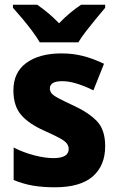

<svg xmlns="http://www.w3.org/2000/svg" viewBox="-20 -786 501 816"><path d="M427 -165Q427 -82 374 -36Q321 10 213 10Q162 10 120.5 3Q79 -4 38 -21V-159Q79 -138 125 -126Q171 -114 207 -114Q272 -114 272 -153Q272 -165 264.5 -175.5Q257 -186 234.5 -198.5Q212 -211 167 -231Q102 -260 69.5 -298Q37 -336 37 -402Q37 -479 92.5 -519Q148 -559 241 -559Q290 -559 333 -548Q376 -537 422 -515L377 -402Q343 -419 308.5 -430Q274 -441 244 -441Q192 -441 192 -410Q192 -398 199.5 -389Q207 -380 228.5 -368.5Q250 -357 293 -337Q356 -308 391.5 -271.5Q427 -235 427 -165ZM149 -606Q137 -627 116.5 -654.5Q96 -682 74 -708Q52 -734 35 -753V-766H138Q161 -750 184 -731Q207 -712 231 -687Q255 -712 278.5 -731.5Q302 -751 325 -766H427V-753Q411 -734 389.5 -708Q368 -682 347 -655Q326 -628 313 -606Z"/></svg>

Font: Noto Sans SemiCondensed ExtraBold
Style: Regular
Weight: 800
Width: 4
Designer: Monotype Design Team
Foundry: Monotype Imaging Inc.
Version: Version 2.013; ttfautohint (v1.8.4.7-5d5b)